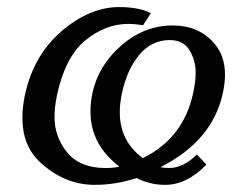

<svg xmlns="http://www.w3.org/2000/svg" viewBox="-20 -515 707 540"><path d="M444.3 4.9Q401.9 4.9 364.3 -14.2Q305.2 4.9 247.1 4.9Q161.1 4.9 92.3 -59.1Q43 -105.5 43 -183.1Q43 -212.9 49.8 -246.6Q73.7 -358.9 152.8 -427Q231.9 -495.1 315.4 -495.1Q370.6 -495.1 404.3 -478L382.3 -443.8Q359.4 -447.8 340.8 -447.8Q276.4 -447.8 219.7 -401.1Q163.1 -354.5 140.1 -246.6Q133.3 -213.4 133.3 -185.5Q133.3 -129.4 169.2 -85.9Q205.1 -42.5 276.4 -42.5Q301.8 -42.5 315.9 -46.4Q234.4 -108.4 234.4 -201.2Q234.4 -225.6 239.7 -252Q256.3 -330.6 321 -387Q385.7 -443.4 465.8 -443.4Q539.1 -443.4 582.5 -393.1Q612.8 -358.4 612.8 -304.7Q612.8 -281.2 606.9 -253.9Q578.1 -118.7 431.2 -44.9Q440.4 -42.5 455.1 -42.5Q496.1 -42.5 533.7 -80.6L560.5 -52.2Q505.9 4.9 444.3 4.9ZM381.8 -70.3Q496.6 -127 523.4 -253.9Q530.3 -285.6 530.3 -310.5Q530.3 -344.7 513.2 -373.5Q496.1 -402.3 457 -402.3Q406.2 -402.3 371.6 -360.6Q336.9 -318.8 322.8 -252Q316.9 -224.1 316.9 -199.7Q316.9 -117.7 381.8 -70.3Z"/></svg>

Font: Munson
Style: Italic
Weight: 400
Italic angle: -12°
Designer: Paul James MIller
Foundry: High-Logic / Made with FontCreator
Version: Version 2.10;May 5, 2019;FontCreator 11.5.0.2430 64-bit